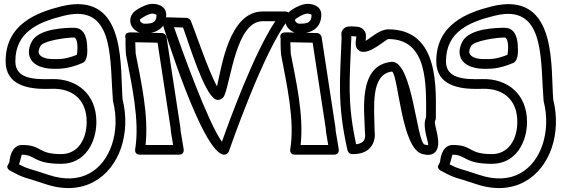

<svg xmlns="http://www.w3.org/2000/svg" viewBox="-20 -771 2890 988"><path d="M361 -628C325 -628 181.3 -626.7 144 -557.9C134.3 -539.9 128.9 -522.3 128.7 -505.2C127.9 -439 197.5 -417 253 -417C280.8 -417 327.5 -413.9 404.8 -447C435.9 -460.3 428.7 -525.7 428.7 -525.7C428.7 -558.7 422.2 -628 361 -628ZM361 -578C367.7 -578 378.7 -565.6 378.7 -525.8C378.6 -511.5 377.2 -498.9 375.3 -488.9C311.5 -463.5 281.9 -467 253 -467C200.7 -467 178.5 -486.1 178.7 -504.6C178.8 -511.4 181 -521.2 188 -534.1C202.7 -561.3 319.4 -578 361 -578ZM28.2 63.1 17 85.2C17.5 93.8 22.4 101.8 30 105.9C112 150.8 100.9 137.9 212 175.7C410.5 243.1 551.9 140.3 602.9 -9.7C628.7 -86 632.3 -173.2 610.8 -259.1C597.9 -420.6 628.8 -770.8 356.4 -748.7C337.2 -747.2 316.8 -743.7 294.9 -738.3C167.3 -706.4 9 -645.7 9 -456.1C8.4 -328.5 132.5 -313.8 212.2 -313.5C224.6 -313.4 236.6 -313.7 247.7 -314C353.5 -317 426 -257.9 426 -144C426 -54.9 381.6 22 295 22C170.3 22 198.9 -25 93 -25C84.1 -25 75.1 -22.8 67.6 -18.4C29.5 3.6 30 60.8 28.2 63.1ZM77.8 74.8C86.8 49.7 89.3 29.5 92.6 25L93 25C163.3 25 150.7 72 295 72C420.7 72 476 -42.2 476 -144C476 -286.4 375.6 -367.6 246.3 -364C150.2 -361.3 58.5 -366.7 59 -455.9C59 -608 179.4 -657.9 307.1 -689.7C326.2 -694.5 343.7 -697.5 359.6 -698.8C568.6 -716.5 545.1 -448.1 561.1 -253C561.2 -251.6 561.5 -249.8 561.8 -248.8C581.4 -172.2 578.2 -92.8 555.5 -25.8C511.8 102.8 399.7 186.7 228 128.3C124 93 128.1 101.2 77.8 74.8Z M758.6 -700.6C767.5 -702.5 781.9 -698 785.3 -694.8C784.7 -657.2 769.9 -649 723.3 -649C711.1 -649 700.3 -660.2 700.3 -666C700.3 -671 698.8 -670.6 710.2 -678.2C737.3 -696.3 754.5 -699.7 758.6 -700.6ZM748 -749.4C740.8 -747.8 715.4 -741.7 682.5 -719.8C665.8 -708.7 650.3 -691.2 650.3 -666C650.3 -622.6 691.6 -599 723.3 -599C780.6 -599 835.3 -622.7 835.3 -696C835.3 -744.3 779.6 -756.3 748 -749.4ZM656.8 -604.4C613.2 -606.4 626.2 -572.8 626.2 -572.8C625.1 -546.9 626.9 -497 628.8 -487.3C658 -334.9 699.8 -149 675.7 -4.1C671.3 22.1 692.9 25 700.3 25H900.3C926.9 25 926.2 3.3 925 -4.1L909.3 -98.2C909 -115.3 904.8 -134.4 903.1 -147.5L837 -579.8C835.4 -590.6 825.3 -600.8 812.8 -601ZM729 -25C746 -179.6 705.3 -354.2 678.1 -495.5C677.6 -503 676.3 -534.2 676 -553.6L790.8 -551.4L853.6 -140.6C856 -122.1 859.3 -107.6 859.3 -96C859.3 -94.7 859.5 -92.9 859.7 -91.9L870.8 -25Z M875.4 -630.9 921.8 -629.5C950.3 -554.1 1029.4 -287.8 1089.3 -259.7C1108.1 -250.8 1127.9 -264.4 1133.9 -277.9C1169.2 -357.7 1195 -662 1332 -662H1396.6C1285.8 -495.5 1160 -149 1122 -41.5C1050.6 -139.1 915.3 -516 875.4 -630.9ZM840.8 -682C801.2 -683.2 816.3 -649 816.3 -649C816.3 -649 1022.4 25 1134 25C1143.3 25 1154.1 18.6 1157.7 8.1C1157.7 8.1 1339.3 -519.3 1465.2 -671C1497 -709.3 1446 -712 1446 -712H1332C1157 -712 1119.4 -420 1096.6 -326.6C1052.8 -404.9 979.7 -622.3 962 -663.8C958.8 -671.3 949.9 -678.7 939.8 -679Z M1556.6 -700.6C1565.5 -702.5 1579.9 -698 1583.3 -694.8C1582.7 -657.2 1567.9 -649 1521.3 -649C1509.1 -649 1498.3 -660.2 1498.3 -666C1498.3 -671 1496.8 -670.6 1508.2 -678.2C1535.3 -696.3 1552.5 -699.7 1556.6 -700.6ZM1546 -749.4C1538.8 -747.8 1513.4 -741.7 1480.5 -719.8C1463.8 -708.7 1448.3 -691.2 1448.3 -666C1448.3 -622.6 1489.6 -599 1521.3 -599C1578.6 -599 1633.3 -622.7 1633.3 -696C1633.3 -744.3 1577.6 -756.3 1546 -749.4ZM1454.8 -604.4C1411.2 -606.4 1424.2 -572.8 1424.2 -572.8C1423.1 -546.9 1424.9 -497 1426.8 -487.3C1456 -334.9 1497.8 -149 1473.7 -4.1C1469.3 22.1 1490.9 25 1498.3 25H1698.3C1724.9 25 1724.2 3.3 1723 -4.1L1707.3 -98.2C1707 -115.3 1702.8 -134.4 1701.1 -147.5L1635 -579.8C1633.4 -590.6 1623.3 -600.8 1610.8 -601ZM1527 -25C1544 -179.6 1503.3 -354.2 1476.1 -495.5C1475.6 -503 1474.3 -534.2 1474 -553.6L1588.8 -551.4L1651.6 -140.6C1654 -122.1 1657.3 -107.6 1657.3 -96C1657.3 -94.7 1657.5 -92.9 1657.7 -91.9L1668.8 -25Z M1812.5 -28.7C1764.6 -250.9 1780.3 -365.4 1787.6 -570.1C1787.8 -575.8 1787.7 -582.9 1787.6 -585C1789.6 -585 1791.2 -585 1792.1 -585C1803.1 -584.6 1810.6 -584 1813.6 -583.3C1813.7 -581.2 1813.6 -578.9 1812.9 -575.2C1808.5 -548.8 1805.9 -519.7 1833.2 -507.5C1881 -486.1 1965 -570 1978.6 -570C2183.2 -570 2173.1 -333.3 2172.6 -168.1C2150.7 -116.5 2186 -42.4 2183.5 -24.2C2179.8 -24.1 2174.2 -24.7 2165.2 -27.1C2123.8 -38.5 2103.4 -453 1997.6 -453C1996.8 -453 1995.7 -452.9 1995.1 -452.9C1818.8 -435.7 1856.3 -194.9 1857.6 -95.7C1857.8 -78.4 1871.2 -35.4 1812.5 -28.7ZM1768.2 2.5C1770.4 12.3 1780 21.7 1791.9 22C1884.7 24.5 1907.9 -36.4 1908.8 -73.2C1909.1 -84.6 1907.9 -94.1 1907.6 -97C1905.8 -222 1885.8 -389.1 1997.6 -402.9C2030 -382.6 2045 -8.2 2152 21.1C2176.3 27.8 2201.1 29.6 2218.8 12.4C2259.8 -27.4 2209.3 -133.4 2218.8 -148.8C2220.7 -151.9 2222.6 -157.3 2222.6 -162C2222.6 -305.6 2246 -620 1978.6 -620C1933.2 -620 1888.4 -576.4 1861.3 -560.5C1864 -581.4 1866.3 -601.1 1851.4 -617.4C1835.8 -634.4 1818.1 -634.2 1793 -635C1777.5 -635 1759 -637.3 1745.4 -619.8C1731.9 -602.5 1738.3 -592.6 1737.6 -571.9C1730.3 -364.4 1713.5 -238.6 1768.2 2.5Z M2577 -628C2541 -628 2397.3 -626.7 2360 -557.9C2350.3 -539.9 2344.9 -522.3 2344.7 -505.2C2343.9 -439 2413.5 -417 2469 -417C2496.8 -417 2543.5 -413.9 2620.8 -447C2651.9 -460.3 2644.7 -525.7 2644.7 -525.7C2644.7 -558.7 2638.2 -628 2577 -628ZM2577 -578C2583.7 -578 2594.7 -565.6 2594.7 -525.8C2594.6 -511.5 2593.2 -498.9 2591.3 -488.9C2527.5 -463.5 2497.9 -467 2469 -467C2416.7 -467 2394.5 -486.1 2394.7 -504.6C2394.8 -511.4 2397 -521.2 2404 -534.1C2418.7 -561.3 2535.4 -578 2577 -578ZM2244.2 63.1 2233 85.2C2233.5 93.8 2238.4 101.8 2246 105.9C2328 150.8 2316.9 137.9 2428 175.7C2626.5 243.1 2767.9 140.3 2818.9 -9.7C2844.7 -86 2848.3 -173.2 2826.8 -259.1C2813.9 -420.6 2844.8 -770.8 2572.4 -748.7C2553.2 -747.2 2532.8 -743.7 2510.9 -738.3C2383.3 -706.4 2225 -645.7 2225 -456.1C2224.4 -328.5 2348.5 -313.8 2428.2 -313.5C2440.6 -313.4 2452.6 -313.7 2463.7 -314C2569.5 -317 2642 -257.9 2642 -144C2642 -54.9 2597.6 22 2511 22C2386.3 22 2414.9 -25 2309 -25C2300.1 -25 2291.1 -22.8 2283.6 -18.4C2245.5 3.6 2246 60.8 2244.2 63.1ZM2293.8 74.8C2302.8 49.7 2305.3 29.5 2308.6 25L2309 25C2379.3 25 2366.7 72 2511 72C2636.7 72 2692 -42.2 2692 -144C2692 -286.4 2591.6 -367.6 2462.3 -364C2366.2 -361.3 2274.5 -366.7 2275 -455.9C2275 -608 2395.4 -657.9 2523.1 -689.7C2542.2 -694.5 2559.7 -697.5 2575.6 -698.8C2784.6 -716.5 2761.1 -448.1 2777.1 -253C2777.2 -251.6 2777.5 -249.8 2777.8 -248.8C2797.4 -172.2 2794.2 -92.8 2771.5 -25.8C2727.8 102.8 2615.7 186.7 2444 128.3C2340 93 2344.1 101.2 2293.8 74.8Z"/></svg>

Font: Rocketfuel
Style: Regular
Weight: 400
Designer: Mew Too
Foundry: Cannot Into Space Fonts.
Version: Version 0.27